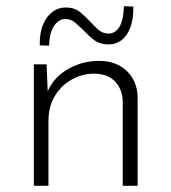

<svg xmlns="http://www.w3.org/2000/svg" viewBox="-20 -598 552 618"><path d="M130 -391 135 -268 129 -292Q146 -343 193.5 -372.5Q241 -402 299 -402Q354 -402 388 -369.5Q422 -337 423 -285V0H375V-272Q374 -310 351 -335Q328 -360 284 -361Q245 -361 211 -342Q177 -323 156.5 -289Q136 -255 136 -210V0H89V-391ZM331 -455Q301 -455 282.5 -469.5Q264 -484 248 -501Q235 -514 221.5 -525.5Q208 -537 190 -537Q178 -537 166.5 -528.5Q155 -520 147 -501.5Q139 -483 138 -451L108 -452Q107 -491 118.5 -518.5Q130 -546 149 -560Q168 -574 192 -574Q219 -574 237 -559.5Q255 -545 270 -529Q283 -514 297 -502Q311 -490 330 -490Q350 -490 363.5 -510Q377 -530 379 -578L409 -577Q410 -537 399.5 -509.5Q389 -482 371 -468.5Q353 -455 331 -455Z"/></svg>

Font: Josefin Sans Thin Light
Style: Regular
Weight: 300
Version: Version 2.000